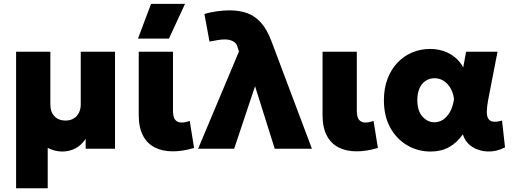

<svg xmlns="http://www.w3.org/2000/svg" viewBox="-20 -790 2729 1020"><path d="M65.5 210V-515H247.5V-234Q247.5 -195.5 269.2 -172.5Q291 -149.5 328 -149.5Q352.5 -149.5 370.8 -160.2Q389 -171 399 -190.5Q409 -210 409 -235.5V-515H591V0H435V-52.5Q411.5 -17 379.2 -1Q347 15 311.5 15Q291.5 15 271.5 10Q251.5 5 233.5 -4.5V210Z M898 14Q843.5 14 802.8 -6.5Q762 -27 739.5 -69.8Q717 -112.5 717 -179.5V-515H899V-202.5Q899 -167.5 911 -153.2Q923 -139 945.5 -139Q955 -139 965.8 -141.2Q976.5 -143.5 988 -147.5L1011 -4Q980.5 5 952.2 9.5Q924 14 898 14ZM713 -585 782.5 -769.5H963L877.5 -585Z M1032.5 0 1249.5 -516.5 1242.5 -538Q1237 -561 1218 -570.8Q1199 -580.5 1174.5 -580.5Q1157.5 -580.5 1137 -577.2Q1116.5 -574 1093 -569L1066 -715.5Q1097.5 -725.5 1133.8 -730.2Q1170 -735 1199.5 -735Q1252.5 -735 1293.8 -720Q1335 -705 1367 -669Q1399 -633 1422.5 -570L1637 0H1439.5L1335 -332L1224 0Z M1874.5 14Q1820 14 1779.2 -6.5Q1738.5 -27 1716 -69.8Q1693.5 -112.5 1693.5 -179.5V-515H1875.5V-202.5Q1875.5 -167.5 1887.5 -153.2Q1899.5 -139 1922 -139Q1931.5 -139 1942.2 -141.2Q1953 -143.5 1964.5 -147.5L1987.5 -4Q1957 5 1928.8 9.5Q1900.5 14 1874.5 14Z M2267 15Q2200 15 2143.8 -17.8Q2087.5 -50.5 2053.5 -111.5Q2019.5 -172.5 2019.5 -257.5Q2019.5 -321.5 2039 -372Q2058.5 -422.5 2092.2 -457.8Q2126 -493 2170.2 -511.5Q2214.5 -530 2265 -530Q2302.5 -530 2335.8 -519Q2369 -508 2395.8 -486.5Q2422.5 -465 2441 -432L2456 -515H2623L2573.5 -260Q2566.5 -222 2566.2 -196.8Q2566 -171.5 2574.5 -158.8Q2583 -146 2600.8 -143.8Q2618.5 -141.5 2647 -149.5L2663 -7Q2616.5 16.5 2570 14.8Q2523.5 13 2487.8 -10.5Q2452 -34 2439 -76.5Q2407 -31 2365.2 -8Q2323.5 15 2267 15ZM2288 -140.5Q2312.5 -140.5 2333.8 -154.2Q2355 -168 2370.5 -195.5Q2386 -223 2392 -264.5Q2389.5 -282.5 2383.8 -298.8Q2378 -315 2368.8 -328.8Q2359.5 -342.5 2347.5 -352.8Q2335.5 -363 2320.8 -368.8Q2306 -374.5 2288.5 -374.5Q2261.5 -374.5 2240.8 -360.5Q2220 -346.5 2208.5 -320.5Q2197 -294.5 2197 -258.5Q2197 -201 2224.2 -170.8Q2251.5 -140.5 2288 -140.5Z"/></svg>

Font: Geologica Cursive ExtraBold
Style: Regular
Weight: 800
Designer: Sindre Bremnes, Frode Helland
Foundry: Monokrom Skriftforlag AS
Version: Version 1.010;gftools[0.9.28]